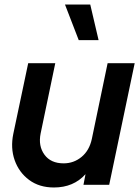

<svg xmlns="http://www.w3.org/2000/svg" viewBox="-20 -819 619 851"><path d="M219 12Q154 12 109 -21.5Q64 -55 45 -109Q26 -163 39 -226L105 -539H225L160 -227Q149 -172 177 -133.5Q205 -95 262 -95Q307 -95 341.5 -123.5Q376 -152 387 -203L457 -539H577L464 0H350L359 -47Q306 12 219 12ZM417 -641H329L268 -799H380Z"/></svg>

Font: Plus Jakarta Display Medium
Style: Italic
Weight: 500
Italic angle: -12°
Designer: Gumpita Rahayu
Foundry: Tokotype Studio
Version: Version 1.000